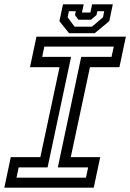

<svg xmlns="http://www.w3.org/2000/svg" viewBox="-37 -870 604 890"><path d="M-17 0 13 -141.5H150L239 -558.5H102L132 -700H546.5L516.5 -558.5H380L291 -141.5H427.5L397.5 0ZM39.5 -46.5H361.5L371.5 -94H231L339.5 -606.5H480L490.5 -654H168.5L158.5 -606.5H292.5L183.5 -94H49.5ZM283 -716 238.5 -772 255 -850H351L343 -812H382L390 -850H486L469.5 -772L402 -716ZM308.5 -746.5H389.5L440.5 -790L446 -818H414L410.5 -800.5L385 -778.5H326.5L310.5 -800.5L314.5 -818H282.5L276.5 -790Z"/></svg>

Font: Tourney Thin Medium
Style: Italic
Weight: 500
Italic angle: -12°
Version: Version 1.015